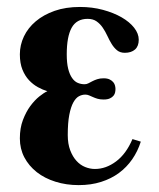

<svg xmlns="http://www.w3.org/2000/svg" viewBox="-20 -520 457 552"><path d="M384.8 -112.8 360.8 -120.1Q342.8 -77.6 313.7 -55.9Q284.7 -34.2 252.9 -34.2Q238.8 -34.2 224.9 -39.8Q210.9 -45.4 200 -57.4Q189 -69.3 181.9 -87.9Q174.8 -106.4 174.8 -131.8Q174.8 -167 179.2 -189.7Q183.6 -212.4 190.7 -225.3Q197.8 -238.3 206.8 -243.2Q215.8 -248 225.1 -248Q231 -248 236.1 -245.8Q241.2 -243.7 247.1 -241Q252.9 -238.3 260.3 -236.1Q267.6 -233.9 277.8 -233.9Q289.1 -233.9 295.9 -237.1Q302.7 -240.2 306.4 -244.9Q310.1 -249.5 311 -254.6Q312 -259.8 312 -264.2Q312 -268.1 310.8 -273.4Q309.6 -278.8 305.9 -283.4Q302.2 -288.1 295.4 -291.5Q288.6 -294.9 277.8 -294.9Q267.1 -294.9 259.3 -292.2Q251.5 -289.6 245.4 -286.4Q239.3 -283.2 234.1 -280.5Q229 -277.8 223.1 -277.8Q212.9 -277.8 203.6 -281.7Q194.3 -285.6 187.3 -295.7Q180.2 -305.7 176 -322.3Q171.9 -338.9 171.9 -363.8Q171.9 -414.6 186 -440.2Q200.2 -465.8 231.9 -465.8Q247.6 -465.8 257.8 -458.5Q268.1 -451.2 275.4 -440.4Q282.7 -429.7 288.6 -417Q294.4 -404.3 301 -393.6Q307.6 -382.8 316.4 -375.5Q325.2 -368.2 338.9 -368.2Q357.4 -368.2 368.2 -377.7Q378.9 -387.2 378.9 -405.8Q378.9 -423.3 365.7 -440.2Q352.5 -457 329.6 -470.2Q306.6 -483.4 275.9 -491.7Q245.1 -500 210 -500Q168.9 -500 137 -488.8Q105 -477.5 82.8 -458.7Q60.5 -439.9 48.8 -415.3Q37.1 -390.6 37.1 -363.8Q37.1 -338.4 44.4 -320.1Q51.8 -301.8 63.5 -289.3Q75.2 -276.9 89.1 -269.3Q103 -261.7 116.2 -257.8Q106.4 -253.4 93 -242.7Q79.6 -231.9 67.1 -215.1Q54.7 -198.2 45.9 -175Q37.1 -151.9 37.1 -122.1Q37.1 -92.3 50 -67.6Q63 -43 85.7 -25.1Q108.4 -7.3 139.4 2.4Q170.4 12.2 206.1 12.2Q241.7 12.2 270.8 2.9Q299.8 -6.3 322 -22.7Q344.2 -39.1 360.1 -62Q376 -85 384.8 -112.8Z"/></svg>

Font: Galatia SIL
Style: Bold
Weight: 700
Designer: Development by SIL's NRSI team
Version: Version 2.1